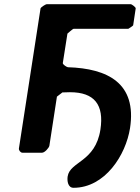

<svg xmlns="http://www.w3.org/2000/svg" viewBox="-20 -727 666 914"><path d="M331 -590H591C592 -591 613 -603 614 -607L626 -687C627 -692 608 -707 602 -707H202C197 -707 174 -692 173 -687L70 -20C69 -11 78 0 87 0H180C193 0 213 -23 215 -33L251 -267L277 -287C278 -287 304 -288 313 -288C430 -288 476 -228 458 -110C434 45 313 41 302 113C299 134 303 167 330 167C480 167 579 11 599 -117C632 -331 493 -401 303 -407C297 -408 278 -420 279 -427L301 -567C304 -569 326 -590 331 -590Z"/></svg>

Font: Asimov Print
Style: CIt
Weight: 500
Designer: Google
Version: Version 2.000980: 2014